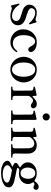

<svg xmlns="http://www.w3.org/2000/svg" viewBox="1336 -2120 976 3689"><g transform="rotate(90 1824.5 -275.0)"><path d="M95 3Q86 3 83 -10L49 -144L48 -149Q48 -156 56 -159Q58 -160 62 -160Q69 -160 73 -153Q162 -18 287 -18Q332 -18 357 -41.5Q382 -65 382 -101Q382 -123 368.5 -141.5Q355 -160 330 -171Q299 -185 229 -206Q190 -216 161 -228Q117 -248 93 -279.5Q69 -311 69 -352Q69 -382 85 -415Q101 -448 136.5 -470.5Q172 -493 225 -493Q252 -493 274 -488.5Q296 -484 323 -476Q344 -469 350 -469Q370 -469 388 -484Q396 -490 401 -490Q407 -490 411 -479L446 -360Q447 -357 447 -353Q447 -347 439 -343Q437 -342 433 -342Q420 -350 415 -357Q379 -403 326 -433Q273 -463 223 -463Q178 -463 157 -439.5Q136 -416 136 -391Q136 -371 150 -356Q164 -341 195 -326Q212 -318 274 -298Q342 -278 373 -263Q417 -242 441 -209.5Q465 -177 465 -134Q465 -66 415.5 -26Q366 14 285 14Q259 14 234.5 9Q210 4 175 -6Q168 -8 156.5 -11Q145 -14 140 -14Q125 -14 109 -3Q102 3 95 3Z M543 -236Q543 -297 572 -356.5Q601 -416 657.5 -454.5Q714 -493 792 -493Q855 -493 897.5 -474.5Q940 -456 960 -430Q980 -404 980 -381Q980 -359 966 -344Q952 -329 933 -329Q911 -329 895.5 -344.5Q880 -360 865 -388Q846 -423 825.5 -442Q805 -461 778 -461Q743 -461 715 -433.5Q687 -406 671 -356Q655 -306 655 -240Q655 -168 677.5 -121.5Q700 -75 735 -54Q770 -33 809 -33Q901 -33 957 -114Q962 -120 967 -120Q970 -120 974 -118Q981 -114 981 -108Q981 -104 979 -101Q952 -51 903 -19Q854 13 789 13Q726 13 669.5 -17Q613 -47 578 -103.5Q543 -160 543 -236Z M1071 -240Q1071 -306 1101 -364Q1131 -422 1187 -457.5Q1243 -493 1317 -493Q1391 -493 1447 -457.5Q1503 -422 1533 -364Q1563 -306 1563 -240Q1563 -177 1532.5 -118.5Q1502 -60 1446 -23Q1390 14 1317 14Q1244 14 1188 -23Q1132 -60 1101.5 -118.5Q1071 -177 1071 -240ZM1454 -240Q1454 -337 1418 -400Q1382 -463 1317 -463Q1252 -463 1216 -400Q1180 -337 1180 -240Q1180 -146 1216.5 -81.5Q1253 -17 1317 -17Q1381 -17 1417.5 -81.5Q1454 -146 1454 -240Z M2060 -427Q2060 -407 2045 -393Q2030 -379 2008 -379Q1995 -379 1984.5 -384.5Q1974 -390 1959 -401Q1932 -422 1913 -422Q1892 -422 1870.5 -403.5Q1849 -385 1829 -353Q1822 -340 1822 -327L1821 -70Q1821 -42 1837 -33.5Q1853 -25 1882 -25H1893Q1901 -25 1901 -12Q1901 0 1893 0H1650Q1643 0 1643 -12Q1643 -25 1650 -25H1662Q1691 -25 1706.5 -33.5Q1722 -42 1722 -70L1720 -379Q1720 -410 1704.5 -419Q1689 -428 1652 -431Q1643 -432 1643 -447Q1651 -457 1660 -459Q1680 -464 1705.5 -469.5Q1731 -475 1755 -480Q1782 -485 1799 -489L1805 -490Q1813 -490 1817.5 -484.5Q1822 -479 1822 -470V-427Q1822 -413 1831 -413Q1841 -413 1853 -426Q1881 -457 1913 -475.5Q1945 -494 1976 -494Q2012 -494 2036 -474Q2060 -454 2060 -427Z M2157 -674Q2157 -703 2177 -723Q2197 -743 2226 -743Q2255 -743 2275 -723Q2295 -703 2295 -674Q2295 -645 2275 -625Q2255 -605 2226 -605Q2198 -605 2177.5 -625.5Q2157 -646 2157 -674ZM2109 0Q2101 0 2101 -13Q2101 -26 2109 -26H2120Q2150 -26 2166.5 -34.5Q2183 -43 2183 -72L2181 -378Q2181 -400 2173 -410.5Q2165 -421 2152 -425Q2139 -429 2114 -431Q2108 -431 2106.5 -434.5Q2105 -438 2105 -444Q2105 -448 2106 -451Q2107 -454 2110 -455Q2131 -460 2175 -470Q2219 -480 2260 -488L2266 -489Q2274 -489 2278.5 -483.5Q2283 -478 2283 -469V-72Q2283 -43 2300 -34.5Q2317 -26 2346 -26H2358Q2365 -26 2365 -13Q2365 0 2358 0Z M3001 -25Q3008 -25 3008 -12Q3008 0 3001 0H2757Q2750 0 2750 -12Q2750 -25 2757 -25H2770Q2798 -25 2813.5 -34Q2829 -43 2829 -71V-251L2828 -327Q2824 -445 2737 -445Q2704 -445 2673.5 -426Q2643 -407 2619 -371Q2612 -358 2612 -345L2611 -71Q2611 -43 2627 -34Q2643 -25 2672 -25H2683Q2690 -25 2690 -12Q2690 0 2683 0H2440Q2432 0 2432 -12Q2432 -25 2440 -25H2452Q2480 -25 2496 -34Q2512 -43 2512 -71L2510 -378Q2510 -409 2494.5 -418.5Q2479 -428 2442 -431Q2433 -432 2433 -447Q2441 -456 2450 -458Q2470 -463 2495.5 -468.5Q2521 -474 2545 -479Q2572 -484 2589 -488L2595 -489Q2603 -489 2607.5 -483.5Q2612 -478 2612 -469V-442Q2612 -434 2614.5 -429.5Q2617 -425 2621 -425Q2628 -425 2636 -434Q2692 -493 2765 -493Q2845 -493 2886 -448.5Q2927 -404 2930 -341Q2931 -320 2931 -256Q2931 -176 2929 -71Q2929 -43 2944.5 -34Q2960 -25 2989 -25Z M3490 -438Q3483 -432 3483 -424Q3483 -416 3488 -408Q3516 -369 3516 -322Q3516 -282 3494.5 -243Q3473 -204 3427 -177.5Q3381 -151 3311 -151Q3286 -151 3258 -156Q3254 -157 3247 -157Q3238 -157 3230 -153Q3204 -138 3204 -127Q3204 -119 3217 -113.5Q3230 -108 3269 -101Q3314 -93 3374.5 -80Q3435 -67 3473 -57Q3520 -44 3549.5 -18Q3579 8 3579 46Q3579 97 3536 130Q3493 163 3430 178Q3367 193 3305 193Q3223 193 3169.5 174Q3116 155 3092 127.5Q3068 100 3068 73Q3068 45 3093 25Q3118 5 3170 -16Q3182 -21 3182 -26Q3182 -30 3169 -35Q3139 -45 3124 -59Q3109 -73 3109 -89Q3109 -107 3128.5 -123.5Q3148 -140 3184 -158Q3195 -164 3195 -170Q3195 -178 3184 -183Q3144 -206 3121.5 -242Q3099 -278 3099 -321Q3099 -370 3128 -409.5Q3157 -449 3204 -471Q3251 -493 3304 -493Q3380 -493 3439 -455Q3446 -450 3452 -450Q3460 -450 3467 -460Q3487 -491 3513.5 -510.5Q3540 -530 3571 -530Q3598 -530 3612.5 -514Q3627 -498 3627 -479Q3627 -459 3614.5 -444.5Q3602 -430 3578 -430Q3568 -430 3558 -434Q3548 -438 3546 -439Q3530 -448 3516 -448Q3505 -448 3490 -438ZM3415 -329Q3415 -382 3388 -423Q3361 -464 3307 -464Q3251 -464 3225 -418Q3199 -372 3199 -319Q3199 -263 3226.5 -222Q3254 -181 3307 -181Q3362 -181 3388.5 -226.5Q3415 -272 3415 -329ZM3426 23Q3400 15 3352.5 4Q3305 -7 3260 -14Q3257 -15 3251 -15Q3243 -15 3233 -10Q3154 32 3154 71Q3154 111 3203 136Q3252 161 3326 161Q3379 161 3415.5 147.5Q3452 134 3470 114.5Q3488 95 3488 77Q3488 42 3426 23Z"/></g></svg>

Font: Shippori Mincho B1 SemiBold
Style: Regular
Weight: 600
Designer: FONTDASU
Foundry: FONTDASU / Google Inc. / but / Adobe
Version: Version 3.110; ttfautohint (v1.8.3)